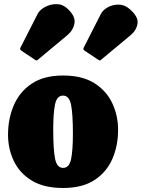

<svg xmlns="http://www.w3.org/2000/svg" viewBox="-20 -916 705 956"><path d="M20 -245Q20 -325 48.8 -392Q77.5 -459 138 -499.5Q198.5 -540 294 -540Q389.5 -540 450 -501.8Q510.5 -463.5 539.2 -401.8Q568 -340 568 -270Q568 -190 539.2 -124.2Q510.5 -58.5 450 -19.2Q389.5 20 294 20Q198.5 20 138 -17Q77.5 -54 48.8 -114.5Q20 -175 20 -245ZM245 -270Q245 -173.5 254 -126.8Q263 -80 294 -80Q325 -80 334 -124.2Q343 -168.5 343 -250Q343 -347 334 -393.5Q325 -440 294 -440Q263 -440 254 -396Q245 -352 245 -270ZM154 -618.5 86.5 -663.5Q76 -670.5 83 -681L167.5 -847Q178 -867 204.2 -881.2Q230.5 -895.5 261.2 -895.5Q292 -895.5 316 -873Q357 -835 350.8 -800Q344.5 -765 315 -740.5L169 -619Q164 -614.5 161.8 -614.8Q159.5 -615 154 -618.5ZM469 -618.5 401.5 -663.5Q391 -670.5 398 -681L482.5 -847Q493 -867 517.5 -880.2Q542 -893.5 571.8 -893Q601.5 -892.5 626 -870.5Q670 -832.5 664.8 -798.8Q659.5 -765 630 -740.5L484 -619Q479 -614.5 476.8 -614.8Q474.5 -615 469 -618.5Z"/></svg>

Font: Besley* Narrow Fatface
Style: Regular
Weight: 900
Width: 4
Designer: Owen Earl
Foundry: indestructible type*
Version: Version 3.000; ttfautohint (v1.8.3)